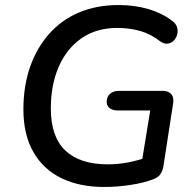

<svg xmlns="http://www.w3.org/2000/svg" viewBox="-20 -734 771 763"><path d="M394 9Q296 9 224 -26Q152 -61 112.5 -130Q73 -199 73 -299Q73 -391 99 -466.5Q125 -542 174 -598Q223 -654 293 -684Q363 -714 452 -714Q515 -714 569.5 -698Q624 -682 663 -652Q679 -641 683.5 -626Q688 -611 684 -596.5Q680 -582 670 -572Q660 -562 646 -560.5Q632 -559 616 -570Q581 -598 538.5 -610.5Q496 -623 446 -623Q363 -623 304 -582Q245 -541 213.5 -469Q182 -397 182 -303Q182 -190 240 -135.5Q298 -81 407 -81Q452 -81 491.5 -89Q531 -97 567 -110L539 -62L577 -295H448Q428 -295 416 -304Q404 -313 404 -329Q404 -350 417.5 -361.5Q431 -373 453 -373H625Q649 -373 660.5 -360Q672 -347 668 -323L629 -71Q625 -52 616.5 -40.5Q608 -29 590 -22Q551 -7 498 1Q445 9 394 9Z"/></svg>

Font: Nunito ExtraLight SemiBold
Style: Italic
Weight: 600
Italic angle: -9°
Version: Version 3.602